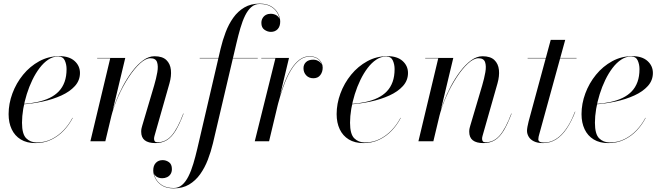

<svg xmlns="http://www.w3.org/2000/svg" viewBox="-20 -780 3660 1060"><path d="M175.5 10Q127.5 10 94.5 -10.2Q61.5 -30.5 44.5 -66.5Q27.5 -102.5 27.5 -150Q27.5 -207.5 48.5 -264.2Q69.5 -321 107.5 -367.5Q145.5 -414 196.8 -442Q248 -470 308 -470Q362 -470 391.8 -443.2Q421.5 -416.5 421.5 -377Q421.5 -336 393.5 -305Q365.5 -274 318.8 -252.8Q272 -231.5 215.8 -219.5Q159.5 -207.5 102.5 -203.5V-205.5Q148 -208.5 186.2 -216.8Q224.5 -225 254.2 -239.5Q284 -254 304.8 -275.8Q325.5 -297.5 336.5 -328Q347.5 -358.5 347.5 -398.5Q347.5 -424 337.8 -446Q328 -468 301 -468Q272.5 -468 246.8 -451Q221 -434 198.8 -404.8Q176.5 -375.5 158.5 -338.2Q140.5 -301 127.8 -260Q115 -219 108.2 -178.5Q101.5 -138 101.5 -102.5Q101.5 -39.5 124.8 -16.5Q148 6.5 183 6.5Q227.5 6.5 264.8 -12Q302 -30.5 331.2 -61.2Q360.5 -92 380 -129.5L381.5 -129Q362 -91 332.2 -59.5Q302.5 -28 263.2 -9Q224 10 175.5 10Z M838 10Q799 10 779.2 -5.5Q759.5 -21 759.5 -53Q759.5 -64 761.5 -72.2Q763.5 -80.5 765.5 -87L831 -308Q842.5 -347 848.5 -381.2Q854.5 -415.5 847 -437Q839.5 -458.5 810.5 -458.5Q784.5 -458.5 753 -429.8Q721.5 -401 690.2 -353.2Q659 -305.5 633.2 -248Q607.5 -190.5 593 -133H592Q600.5 -170 617.5 -214.8Q634.5 -259.5 658.2 -304.2Q682 -349 710.5 -386.5Q739 -424 770 -446.8Q801 -469.5 833 -469.5Q876.5 -469.5 898.2 -448.8Q920 -428 923.5 -394Q927 -360 915.5 -319.5L833.5 -31.5Q832 -27 831.2 -22.2Q830.5 -17.5 830.5 -13.5Q830.5 -5.5 834.5 0Q838.5 5.5 849.5 5.5Q894.5 5.5 927.2 -31.5Q960 -68.5 992 -153.5L993.5 -153Q972 -95.5 950.2 -59.5Q928.5 -23.5 901.8 -6.8Q875 10 838 10ZM479 0 588.5 -458H516.5V-460H671.5L561.5 0Z M939 260Q898.5 260 873.8 244Q849 228 837.5 205Q826 182 826 161Q826 134 840.5 119Q855 104 878 104Q897 104 913 115.5Q929 127 929 153.5Q929 169.5 921.8 181Q914.5 192.5 902.2 198.2Q890 204 875 204Q864 204 853 200Q842 196 834.5 186.5Q827 177 827 161H828Q828 182 839.2 204.5Q850.5 227 875 242.5Q899.5 258 939 258Q965.5 258 985.2 241Q1005 224 1020.2 193.8Q1035.5 163.5 1047.2 124.2Q1059 85 1069.5 40L1198 -511.5Q1209 -558 1225.8 -602.2Q1242.5 -646.5 1267.8 -682Q1293 -717.5 1329 -738.8Q1365 -760 1413.5 -760Q1454 -760 1479 -744Q1504 -728 1515.5 -705Q1527 -682 1527 -661Q1527 -634 1512.8 -619Q1498.5 -604 1475.5 -604Q1457 -604 1440 -615.8Q1423 -627.5 1423 -653.5Q1423 -668.5 1429.8 -680Q1436.5 -691.5 1448.2 -697.8Q1460 -704 1474.5 -704Q1483.5 -704 1492.5 -701.5Q1501.5 -699 1509 -693.8Q1516.5 -688.5 1521.2 -680.5Q1526 -672.5 1526 -661H1525Q1525 -681 1514 -703.5Q1503 -726 1478.5 -742Q1454 -758 1413.5 -758Q1387 -758 1367.5 -741Q1348 -724 1333.2 -694Q1318.5 -664 1307 -624.5Q1295.5 -585 1285 -540L1155.5 11.5Q1144.5 57.5 1127.5 101.8Q1110.5 146 1085 181.8Q1059.5 217.5 1023.8 238.8Q988 260 939 260ZM1082.5 -458V-460H1403V-458Z M1386.5 0 1500.5 -458H1422.5V-460H1575.5L1465.5 0ZM1504.5 -173Q1513 -209 1525 -249.5Q1537 -290 1552.8 -329Q1568.5 -368 1588.5 -399.8Q1608.5 -431.5 1633.5 -450.5Q1658.5 -469.5 1689 -469.5Q1723 -469.5 1742.2 -450.8Q1761.5 -432 1761.5 -406.5Q1761.5 -382.5 1748.2 -365.2Q1735 -348 1710 -348Q1685.5 -348 1670.5 -364Q1655.5 -380 1655.5 -403.5Q1655.5 -424 1669.5 -437.2Q1683.5 -450.5 1709.5 -450.5Q1730 -450.5 1745.2 -438Q1760.5 -425.5 1760.5 -406.5H1759.5Q1759.5 -431 1741.2 -449.2Q1723 -467.5 1689 -467.5Q1659 -467.5 1634.2 -448.5Q1609.5 -429.5 1589.8 -398Q1570 -366.5 1554.5 -327.8Q1539 -289 1527 -248.8Q1515 -208.5 1506.5 -173Z M1986.5 10Q1938.5 10 1905.5 -10.2Q1872.5 -30.5 1855.5 -66.5Q1838.5 -102.5 1838.5 -150Q1838.5 -207.5 1859.5 -264.2Q1880.5 -321 1918.5 -367.5Q1956.5 -414 2007.8 -442Q2059 -470 2119 -470Q2173 -470 2202.8 -443.2Q2232.5 -416.5 2232.5 -377Q2232.5 -336 2204.5 -305Q2176.5 -274 2129.8 -252.8Q2083 -231.5 2026.8 -219.5Q1970.5 -207.5 1913.5 -203.5V-205.5Q1959 -208.5 1997.2 -216.8Q2035.5 -225 2065.2 -239.5Q2095 -254 2115.8 -275.8Q2136.5 -297.5 2147.5 -328Q2158.5 -358.5 2158.5 -398.5Q2158.5 -424 2148.8 -446Q2139 -468 2112 -468Q2083.5 -468 2057.8 -451Q2032 -434 2009.8 -404.8Q1987.5 -375.5 1969.5 -338.2Q1951.5 -301 1938.8 -260Q1926 -219 1919.2 -178.5Q1912.5 -138 1912.5 -102.5Q1912.5 -39.5 1935.8 -16.5Q1959 6.5 1994 6.5Q2038.5 6.5 2075.8 -12Q2113 -30.5 2142.2 -61.2Q2171.5 -92 2191 -129.5L2192.5 -129Q2173 -91 2143.2 -59.5Q2113.5 -28 2074.2 -9Q2035 10 1986.5 10Z M2649 10Q2610 10 2590.2 -5.5Q2570.5 -21 2570.5 -53Q2570.5 -64 2572.5 -72.2Q2574.5 -80.5 2576.5 -87L2642 -308Q2653.5 -347 2659.5 -381.2Q2665.5 -415.5 2658 -437Q2650.5 -458.5 2621.5 -458.5Q2595.5 -458.5 2564 -429.8Q2532.5 -401 2501.2 -353.2Q2470 -305.5 2444.2 -248Q2418.5 -190.5 2404 -133H2403Q2411.5 -170 2428.5 -214.8Q2445.5 -259.5 2469.2 -304.2Q2493 -349 2521.5 -386.5Q2550 -424 2581 -446.8Q2612 -469.5 2644 -469.5Q2687.5 -469.5 2709.2 -448.8Q2731 -428 2734.5 -394Q2738 -360 2726.5 -319.5L2644.5 -31.5Q2643 -27 2642.2 -22.2Q2641.5 -17.5 2641.5 -13.5Q2641.5 -5.5 2645.5 0Q2649.5 5.5 2660.5 5.5Q2705.5 5.5 2738.2 -31.5Q2771 -68.5 2803 -153.5L2804.5 -153Q2783 -95.5 2761.2 -59.5Q2739.5 -23.5 2712.8 -6.8Q2686 10 2649 10ZM2290 0 2399.5 -458H2327.5V-460H2482.5L2372.5 0Z M2978 10Q2947 10 2927.5 0.2Q2908 -9.5 2898.8 -25.2Q2889.5 -41 2889.5 -58Q2889.5 -66 2892 -80.5Q2894.5 -95 2898.5 -110L3020.5 -560H3100.5L2956.5 -36.5Q2955 -31.5 2953.5 -24.8Q2952 -18 2952 -11Q2952 7 2983 7Q3010 7 3034.2 -4.2Q3058.5 -15.5 3079.8 -37.2Q3101 -59 3119.8 -90.8Q3138.5 -122.5 3154.5 -163.5L3156 -163Q3134.5 -108 3108.2 -69.2Q3082 -30.5 3049.8 -10.2Q3017.5 10 2978 10ZM2893 -458V-460H3163V-458Z M3338.5 10Q3290.5 10 3257.5 -10.2Q3224.5 -30.5 3207.5 -66.5Q3190.5 -102.5 3190.5 -150Q3190.5 -207.5 3211.5 -264.2Q3232.5 -321 3270.5 -367.5Q3308.5 -414 3359.8 -442Q3411 -470 3471 -470Q3525 -470 3554.8 -443.2Q3584.5 -416.5 3584.5 -377Q3584.5 -336 3556.5 -305Q3528.5 -274 3481.8 -252.8Q3435 -231.5 3378.8 -219.5Q3322.5 -207.5 3265.5 -203.5V-205.5Q3311 -208.5 3349.2 -216.8Q3387.5 -225 3417.2 -239.5Q3447 -254 3467.8 -275.8Q3488.5 -297.5 3499.5 -328Q3510.5 -358.5 3510.5 -398.5Q3510.5 -424 3500.8 -446Q3491 -468 3464 -468Q3435.5 -468 3409.8 -451Q3384 -434 3361.8 -404.8Q3339.5 -375.5 3321.5 -338.2Q3303.5 -301 3290.8 -260Q3278 -219 3271.2 -178.5Q3264.5 -138 3264.5 -102.5Q3264.5 -39.5 3287.8 -16.5Q3311 6.5 3346 6.5Q3390.5 6.5 3427.8 -12Q3465 -30.5 3494.2 -61.2Q3523.5 -92 3543 -129.5L3544.5 -129Q3525 -91 3495.2 -59.5Q3465.5 -28 3426.2 -9Q3387 10 3338.5 10Z"/></svg>

Font: Bodoni Moda 96pt
Style: Italic
Weight: 400
Italic angle: -13°
Version: Version 2.004